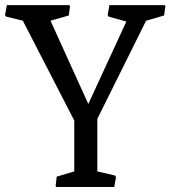

<svg xmlns="http://www.w3.org/2000/svg" viewBox="-49 -749 682 769"><path d="M178.2 -41.5 248.5 -62.5V-266.1L42.5 -666L-24.9 -682.6L-28.8 -689L-21.5 -728.5H229L231.4 -724.1L226.6 -687L153.3 -666L304.7 -332.5L457 -662.6L385.7 -682.6L382.3 -689L389.2 -728.5H610.8L613.3 -724.1L608.4 -687L536.1 -666L340.8 -272.9V-62.5L412.1 -45.9L415.5 -39.1L408.7 0H176.3L173.8 -4.4Z"/></svg>

Font: Trykker
Style: Regular
Weight: 400
Designer: Magnus Gaarde
Foundry: Magnus Gaarde
Version: Version 1.001